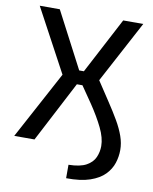

<svg xmlns="http://www.w3.org/2000/svg" viewBox="-93 -760 795 999"><g transform="rotate(10 304.5 -260.0)"><path d="M326 170V99Q387 98 419.5 80Q452 62 464.5 33.5Q477 5 477 -26Q477 -69 451.5 -121.5Q426 -174 385.5 -234Q345 -294 301 -357L476 -690H582L407 -362Q443 -307 474 -260.5Q505 -214 528.5 -173.5Q552 -133 565 -96Q578 -59 578 -23Q578 12 567 46Q556 80 528.5 108.5Q501 137 451.5 154Q402 171 326 170ZM22 0 214 -357 35 -690H141L315 -357L129 0ZM250 -321V-394H365V-321Z"/></g></svg>

Font: Exo 2 Medium
Style: Regular
Weight: 500
Designer: Natanael Gama
Foundry: Natanael Gama
Version: Version 2.010